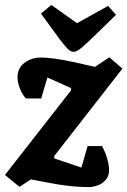

<svg xmlns="http://www.w3.org/2000/svg" viewBox="-44 -746 516 778"><path d="M316 12Q295 12 271.5 10.5Q248 9 220 5.5Q192 2 156 -5L81 -19L35 11L-24 -37L244 -380V-389L148 -432L123 -347H61Q47 -362 37 -386.5Q27 -411 27 -433Q27 -471 56 -492Q85 -513 122 -513Q142 -513 177 -508.5Q212 -504 257 -494L341 -475L399 -514L452 -468L176 -114V-104L286 -67L311 -154H369Q382 -132 390 -104.5Q398 -77 398 -57Q398 -32 384 -16.5Q370 -1 351 5.5Q332 12 316 12ZM254 -536Q241 -536 227.5 -551Q214 -566 200 -584L122 -691L164 -726L268 -652L394 -722L426 -686L339 -601Q306 -569 286.5 -552.5Q267 -536 254 -536Z"/></svg>

Font: Faustina ExtraBold
Style: Italic
Weight: 800
Italic angle: -8°
Designer: Alfonso Garcia
Foundry: http://www.omnibus-type.com
Version: Version 1.200